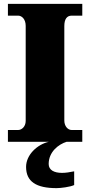

<svg xmlns="http://www.w3.org/2000/svg" viewBox="-20 -734 466 994"><path d="M21 0H233C172 14 115 68 115 130C115 206 167 240 273 240C294 240 343 234 364 224V153C340 158 319 161 301 161C261 161 232 147 232 115C232 52 283 13 325 0H406V-61H351C331 -61 313 -81 313 -110V-599C313 -636 327 -653 351 -653H406V-714H21V-653H74C92 -653 113 -636 113 -600V-108C113 -78 92 -61 74 -61H21Z"/></svg>

Font: Noto Serif Georgian Black
Style: Regular
Weight: 900
Designer: Monotype Design Team, Akaki Razmadze
Foundry: Google LLC
Version: Version 2.003